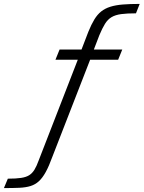

<svg xmlns="http://www.w3.org/2000/svg" viewBox="-230 -763 733 980"><path d="M-210 197 -190 149Q-148 149 -122 145Q-96 141 -80.5 131Q-65 121 -54 103Q-43 85 -33 57L167 -458H53L74 -510H186L221 -601Q236 -638 251.5 -663.5Q267 -689 286.5 -704.5Q306 -720 333 -728.5Q360 -737 396.5 -740Q433 -743 483 -743L464 -695Q418 -695 388.5 -691Q359 -687 339.5 -675.5Q320 -664 306 -641.5Q292 -619 277 -583L249 -510H394L373 -458H230L37 38Q20 85 3.5 115Q-13 145 -31.5 162Q-50 179 -74 186.5Q-98 194 -131 195.5Q-164 197 -210 197Z"/></svg>

Font: Saira SemiExpanded Light
Style: Italic
Weight: 300
Width: 6
Italic angle: -12°
Designer: Hector Gatti with collaboration of the Omnibus-Type team
Foundry: Omnibus-Type
Version: Version 1.101